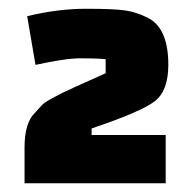

<svg xmlns="http://www.w3.org/2000/svg" viewBox="-20 -761 440 438"><path d="M61 -613 42 -724Q111 -741 176.5 -741Q242 -741 267 -737Q292 -733 316 -721Q364 -698 364 -613Q364 -554 333 -530Q302 -506 189 -468V-453H358V-343H36V-425Q36 -481 60 -504Q70 -515 75.5 -521Q81 -527 97.5 -536Q114 -545 121 -548.5Q128 -552 150 -562L221 -594V-626Q199 -628 164 -628Q129 -628 61 -613Z"/></svg>

Font: Myanmar Thuriya
Style: Regular
Weight: 400
Designer: Danh Hong
Foundry: Google Inc.
Version: Version 2.00 November 23, 2015